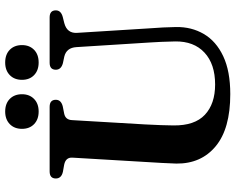

<svg xmlns="http://www.w3.org/2000/svg" viewBox="-106 -810 931 760"><g transform="rotate(-90 360.0 -430.5)"><path d="M571.5 -300.5 553 -594Q550.5 -633.5 515.5 -642L489.5 -647.5Q463.5 -654.5 463.5 -675.5Q463.5 -700 491 -700H670.5Q698.5 -700 698.5 -675.5Q698.5 -655 672 -648L648 -642Q606.5 -631 609.5 -590.5L627.5 -302Q629.5 -276 630.8 -251.2Q632 -226.5 632.5 -200Q633.5 -138.5 605 -89.8Q576.5 -41 517.2 -13Q458 15 367 15Q230 15 160.5 -42.8Q91 -100.5 92 -198.5Q92.5 -219 94.5 -255.2Q96.5 -291.5 98.5 -323L115.5 -610Q117 -636.5 87.5 -642.5L59.5 -647.5Q33 -653.5 33 -675.5Q33 -700 61 -700H316.5Q344.5 -700 344.5 -675.5Q344.5 -654.5 318 -648L290 -642.5Q265 -637.5 264 -611L247 -322Q245 -288 244.2 -259.8Q243.5 -231.5 243 -210Q242 -126 285.2 -85.5Q328.5 -45 405 -45Q486 -45 531.2 -87Q576.5 -129 575.5 -203Q575 -236 573.8 -258.2Q572.5 -280.5 571.5 -300.5ZM298 -743.5Q267 -743.5 248.2 -761.5Q229.5 -779.5 229.5 -809.5Q229.5 -839.5 248.2 -857.8Q267 -876 298 -876Q329.5 -876 348 -857.8Q366.5 -839.5 366.5 -809.5Q366.5 -780 348 -761.8Q329.5 -743.5 298 -743.5ZM492 -743.5Q461 -743.5 442.2 -761.5Q423.5 -779.5 423.5 -809.5Q423.5 -839.5 442.2 -857.8Q461 -876 492 -876Q524 -876 542.5 -857.8Q561 -839.5 561 -809.5Q561 -780 542.5 -761.8Q524 -743.5 492 -743.5Z"/></g></svg>

Font: Fraunces 72pt S050 SemiBold
Style: Regular
Weight: 600
Version: Version 1.000; ttfautohint (v1.8.3)